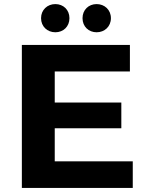

<svg xmlns="http://www.w3.org/2000/svg" viewBox="-20 -920 713 940"><path d="M251 -762C290 -762 320 -790 320 -831C320 -872 290 -900 251 -900C212 -900 181 -872 181 -831C181 -790 212 -762 251 -762ZM453 -762C492 -762 523 -790 523 -831C523 -872 492 -900 453 -900C414 -900 384 -872 384 -831C384 -790 414 -762 453 -762ZM248 -130V-292H574V-418H248V-570H616V-700H87V0H630V-130Z"/></svg>

Font: AWKNG-Font
Style: Bold
Weight: 700
Designer: Awakening Church
Foundry: Awakening Church
Version: Version 1.700;PS 001.700;hotconv 1.0.88;makeotf.lib2.5.64775